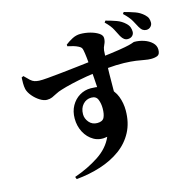

<svg xmlns="http://www.w3.org/2000/svg" viewBox="-132 -1005 1263 1235"><g transform="rotate(-15 500.0 -387.0)"><path d="M779 -692Q766 -692 755.5 -699.5Q745 -707 735 -724Q723 -746 710 -772.5Q697 -799 662 -833L670 -844Q708 -834 740 -822.5Q772 -811 796 -788Q811 -774 816 -759.5Q821 -745 821 -730Q821 -714 809.5 -703Q798 -692 779 -692ZM222 77Q314 45 386 -2.5Q458 -50 488 -119Q437 -109 398.5 -131Q360 -153 338 -194.5Q316 -236 316 -286Q316 -334 336.5 -370.5Q357 -407 391 -427.5Q425 -448 466 -448Q534 -448 573.5 -419.5Q613 -391 630 -346.5Q647 -302 647 -253Q647 -171 614.5 -109.5Q582 -48 524.5 -6Q467 36 391 60.5Q315 85 228 93ZM450 -221Q485 -221 496 -243Q507 -265 507 -304Q507 -336 496.5 -362.5Q486 -389 454 -389Q420 -389 397.5 -364Q375 -339 375 -299Q375 -270 395.5 -245.5Q416 -221 450 -221ZM176 -449Q155 -449 129.5 -465Q104 -481 84 -505Q64 -529 58 -552Q54 -571 54 -592Q54 -613 55 -630L68 -636Q89 -614 102.5 -602Q116 -590 129 -586Q142 -582 159 -581Q177 -580 217.5 -583.5Q258 -587 310 -592.5Q362 -598 414 -604Q466 -610 509 -615Q552 -620 573 -622Q659 -632 706 -639.5Q753 -647 774.5 -652.5Q796 -658 802.5 -661Q809 -664 814 -664Q846 -664 877.5 -653.5Q909 -643 930 -623Q951 -603 951 -576Q951 -545 934 -537.5Q917 -530 890 -530Q871 -530 848 -534.5Q825 -539 793 -543.5Q761 -548 714 -549.5Q667 -551 599 -545Q524 -539 463 -528.5Q402 -518 357.5 -507.5Q313 -497 285 -488Q261 -481 243.5 -471.5Q226 -462 211 -455.5Q196 -449 176 -449ZM510 -403Q510 -412 508.5 -438.5Q507 -465 504.5 -500.5Q502 -536 499 -573.5Q496 -611 492.5 -643.5Q489 -676 485 -695Q483 -707 478 -713.5Q473 -720 461 -726Q448 -733 429.5 -738.5Q411 -744 391 -748L390 -759Q410 -775 436.5 -789Q463 -803 491 -803Q524 -803 556.5 -794.5Q589 -786 611 -771.5Q633 -757 633 -738Q633 -716 623.5 -697.5Q614 -679 612 -661Q610 -643 608.5 -601.5Q607 -560 606 -507Q605 -454 605 -401.5Q605 -349 606 -310ZM910 -718Q897 -718 886.5 -725Q876 -732 866 -749Q856 -768 841 -795Q826 -822 790 -856L798 -867Q839 -856 870 -845Q901 -834 926 -811Q941 -797 945.5 -784.5Q950 -772 950 -757Q950 -741 938.5 -729.5Q927 -718 910 -718Z"/></g></svg>

Font: Noto Serif JP Black
Style: Regular
Weight: 900
Designer: Ryoko NISHIZUKA 西塚涼子 (kana & ideographs); Frank Grießhammer (Latin, Greek & Cyrillic); Wenlong ZHANG 张文龙 (bopomofo); San
Foundry: Adobe
Version: Version 2.003-H1;hotconv 1.1.1;makeotfexe 2.6.0